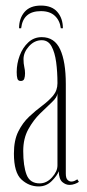

<svg xmlns="http://www.w3.org/2000/svg" viewBox="-20 -660 314 690"><path d="M119 10Q84 10 57 -15Q30 -40 30 -108Q30 -156 45.8 -187.5Q61.5 -219 84.8 -240.8Q108 -262.5 131.5 -280Q155 -297.5 170.8 -316.2Q186.5 -335 186.5 -361Q186.5 -401.5 181.8 -436.8Q177 -472 165 -493.8Q153 -515.5 130 -515.5Q104 -515.5 84.2 -493.8Q64.5 -472 64.5 -447.5Q64.5 -431.5 67.2 -419.8Q70 -408 70 -396.5Q70 -385 67.2 -377Q64.5 -369 54.5 -369Q45 -369 42.5 -377.5Q40 -386 40 -401Q40 -431.5 50.8 -460.2Q61.5 -489 81.8 -507.8Q102 -526.5 130 -526.5Q176 -526.5 196.2 -482.5Q216.5 -438.5 216.5 -358V-36.5Q216.5 -19.5 222.8 -13.5Q229 -7.5 236.5 -7.5Q242.5 -7.5 248.5 -10.2Q254.5 -13 258 -15.5L263.5 -6.5Q258.5 -2.5 249 1Q239.5 4.5 230 4.5Q216 4.5 204 -5.8Q192 -16 191 -44.5Q185.5 -29 166 -9.5Q146.5 10 119 10ZM122.5 -1Q147.5 -1 167 -22.5Q186.5 -44 186.5 -65.5V-324.5Q185.5 -310.5 166.8 -293Q148 -275.5 124 -252Q100 -228.5 81.8 -195.5Q63.5 -162.5 63.5 -117.5Q63.5 -63.5 75.5 -32.2Q87.5 -1 122.5 -1ZM127 -640Q166.5 -640 186.2 -617Q206 -594 206 -558.5H198.5Q195 -586.5 177 -603.2Q159 -620 127 -620Q63 -620 56 -558.5H48.5Q48.5 -594 68.2 -617Q88 -640 127 -640Z"/></svg>

Font: Imbue 100pt Thin
Style: Regular
Weight: 100
Designer: Tyler Finck
Foundry: Etcetera Type Company
Version: Version 1.102; ttfautohint (v1.8.3)